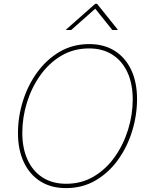

<svg xmlns="http://www.w3.org/2000/svg" viewBox="-20 -966 773 996"><path d="M322.3 9.8Q244.6 9.8 189 -25.6Q133.3 -61 103.3 -125.2Q73.2 -189.5 73.2 -275.4Q73.2 -359.9 98.9 -441.9Q124.5 -523.9 172.9 -590.6Q221.2 -657.2 289.3 -697.3Q357.4 -737.3 442.9 -737.3Q520 -737.3 575.7 -701.9Q631.3 -666.5 661.1 -602.5Q690.9 -538.6 690.9 -452.1Q690.9 -368.2 665.5 -285.9Q640.1 -203.6 592.3 -137Q544.4 -70.3 476.3 -30.3Q408.2 9.8 322.3 9.8ZM323.2 -12.7Q403.3 -12.7 467 -50.8Q530.8 -88.9 575.7 -152.6Q620.6 -216.3 644.5 -293.7Q668.5 -371.1 668.5 -450.2Q668.5 -530.8 641.4 -590.1Q614.3 -649.4 563.5 -682.1Q512.7 -714.8 442.4 -714.8Q361.8 -714.8 297.9 -676.8Q233.9 -638.7 188.7 -575Q143.6 -511.2 119.6 -433.6Q95.7 -356 95.7 -276.9Q95.7 -197.3 122.8 -137.7Q149.9 -78.1 200.9 -45.4Q252 -12.7 323.2 -12.7ZM349.6 -810.5H322.8L323.2 -813L474.1 -946.3H483.4L590.3 -813L589.8 -810.5H562.5L474.1 -920.9Z"/></svg>

Font: Inter 18pt Thin
Style: Italic
Weight: 250
Italic angle: -9.3988°
Version: Version 4.001;git-66647c0bb